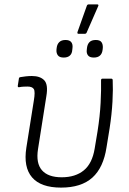

<svg xmlns="http://www.w3.org/2000/svg" viewBox="-20 -842 587 874"><path d="M258 12Q166 12 126 -34.5Q86 -81 100 -170L134 -384Q141 -425 134 -436.5Q127 -448 105 -448Q97 -448 87 -447.5Q77 -447 67 -445Q60 -444 61 -452L66 -484Q66 -488 68 -489Q70 -490 73 -491Q84 -493 98 -494.5Q112 -496 125 -496Q163 -496 181.5 -476.5Q200 -457 191 -404L153 -163Q143 -99 171 -67Q199 -35 261 -35Q323 -35 361.5 -66.5Q400 -98 411 -166L424 -244Q435 -314 438 -373.5Q441 -433 440 -477Q440 -484 447 -484H486Q493 -484 493 -477Q495 -436 492 -379.5Q489 -323 479 -258L465 -172Q451 -79 400.5 -33.5Q350 12 258 12ZM338 -688Q330 -688 333 -697L375 -815Q377 -822 384 -822H423Q426 -822 427.5 -820Q429 -818 427 -814L375 -695Q373 -688 365 -688ZM270 -580Q251 -580 243.5 -590Q236 -600 237 -615L238 -624Q240 -641 250 -650.5Q260 -660 278 -660Q297 -660 304.5 -650Q312 -640 310 -624L309 -615Q308 -598 298 -589Q288 -580 270 -580ZM407 -580Q388 -580 380.5 -590Q373 -600 375 -615L376 -624Q378 -641 387.5 -650.5Q397 -660 416 -660Q435 -660 442 -650Q449 -640 448 -624L447 -615Q445 -598 435 -589Q425 -580 407 -580Z"/></svg>

Font: Sofia Sans Light
Style: Italic
Weight: 300
Italic angle: -9°
Version: Version 4.100-B